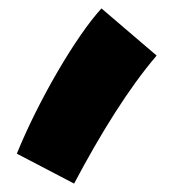

<svg xmlns="http://www.w3.org/2000/svg" viewBox="-20 -244 449 456"><path d="M156 192C219 73 286 -35 352 -112L221 -224C161 -159 71 -5 20 121Z"/></svg>

Font: Noto Sans Arabic UI SmCn Bk
Style: Regular
Weight: 900
Width: 4
Designer: Monotype Design Team, Nadine Chahine and Nizar Qandah
Foundry: Monotype Imaging Inc.
Version: Version 2.010